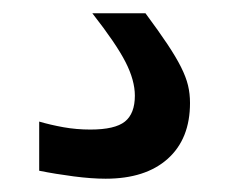

<svg xmlns="http://www.w3.org/2000/svg" viewBox="-20 -49 367 289"><path d="M139 220Q118 220 91 216.5Q64 213 39 208V134Q56 139 75.5 142.5Q95 146 116 146Q153 146 168 134Q183 122 183 95Q183 72 169 44.5Q155 17 119 -29H199Q219 -2 232 17.5Q245 37 252.5 52Q260 67 263 79.5Q266 92 266 106Q266 160 232.5 190Q199 220 139 220Z"/></svg>

Font: Encode Sans Wide
Style: Medium
Weight: 500
Designer: Pablo Impallari, Andres Torresi
Foundry: Pablo Impallari, Andres Torresi
Version: Version 1.000; ttfautohint (v1.00) -l 8 -r 50 -G 200 -x 14 -